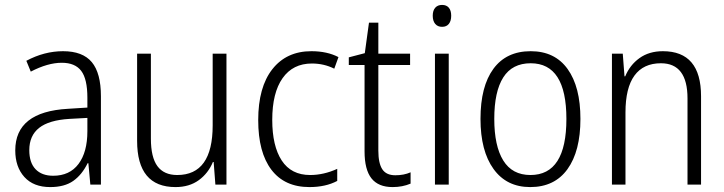

<svg xmlns="http://www.w3.org/2000/svg" viewBox="-20 -750 2942 780"><path d="M390 -359V0H347L339 -87H336Q313 -40 277.5 -15Q242 10 184 10Q116 10 79 -31Q42 -72 42 -139Q42 -296 256 -308L335 -313V-353Q335 -429 310 -462Q285 -495 231 -495Q174 -495 105 -459L87 -503Q160 -542 236 -542Q316 -542 353 -497.5Q390 -453 390 -359ZM262 -267Q179 -262 139 -230.5Q99 -199 99 -140Q99 -89 124.5 -62.5Q150 -36 196 -36Q263 -36 299 -84Q335 -132 335 -217V-271Z M900 0H855L848 -92H845Q826 -46 787.5 -18Q749 10 693 10Q537 10 537 -178V-532H593V-187Q593 -111 619.5 -75Q646 -39 700 -39Q844 -39 844 -241V-532H900Z M1029 -262Q1029 -396 1086.5 -469Q1144 -542 1245 -542Q1309 -542 1355 -518L1338 -471Q1296 -492 1247 -492Q1170 -492 1128 -432.5Q1086 -373 1086 -263Q1086 -157 1124.5 -98Q1163 -39 1240 -39Q1295 -39 1350 -64V-15Q1303 10 1237 10Q1136 10 1082.5 -60.5Q1029 -131 1029 -262Z M1648 -50V-4Q1615 10 1575 10Q1517 10 1489 -25.5Q1461 -61 1461 -135V-486H1397V-517L1462 -534L1479 -658H1517V-532H1646V-486H1517V-138Q1517 -87 1533 -62.5Q1549 -38 1586 -38Q1621 -38 1648 -50Z M1813 -686Q1813 -665 1803.5 -653Q1794 -641 1776 -641Q1758 -641 1748 -653Q1738 -665 1738 -686Q1738 -707 1748 -718.5Q1758 -730 1776 -730Q1794 -730 1803.5 -718.5Q1813 -707 1813 -686ZM1803 0H1747V-532H1803Z M2134 10Q2038 10 1985 -63.5Q1932 -137 1932 -267Q1932 -399 1984.5 -470.5Q2037 -542 2136 -542Q2234 -542 2286 -469.5Q2338 -397 2338 -267Q2338 -136 2285.5 -63Q2233 10 2134 10ZM2135 -39Q2281 -39 2281 -267Q2281 -493 2136 -493Q2061 -493 2024.5 -435.5Q1988 -378 1988 -267Q1988 -157 2024.5 -98Q2061 -39 2135 -39Z M2828 -359V0H2773V-350Q2773 -493 2665 -493Q2594 -493 2557.5 -443Q2521 -393 2521 -293V0H2466V-532H2510L2517 -440H2520Q2539 -486 2578 -514Q2617 -542 2673 -542Q2828 -542 2828 -359Z"/></svg>

Font: Noto Sans UI NarrowLight
Style: Regular
Weight: 300
Width: 4
Designer: Monotype Design Team
Foundry: Monotype Imaging Inc.
Version: Version 1.001